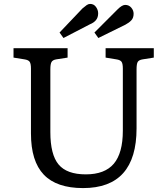

<svg xmlns="http://www.w3.org/2000/svg" viewBox="-20 -946 850 980"><path d="M404 14Q269 14 203.5 -54.5Q138 -123 138 -265V-596Q138 -621 131.5 -630.5Q125 -640 105 -643L49 -652V-700H325V-652L267 -643Q249 -640 243 -629.5Q237 -619 237 -592V-272Q237 -157 279 -106.5Q321 -56 418 -56Q515 -56 561 -110.5Q607 -165 607 -279V-596Q607 -621 600.5 -630.5Q594 -640 574 -643L519 -652V-700H765V-652L708 -643Q689 -640 683 -630Q677 -620 677 -592V-291Q677 14 404 14ZM304 -752 284 -780 401 -903Q414 -914 422.5 -920Q431 -926 440 -926Q459 -926 470 -910.5Q481 -895 481 -878Q481 -857 470 -843.5Q459 -830 439 -822ZM482 -752 462 -780 580 -898Q603 -921 619 -921Q638 -921 650 -907Q662 -893 662 -876Q662 -855 650.5 -842.5Q639 -830 620 -820Z"/></svg>

Font: Literata 12pt
Style: Regular
Weight: 400
Designer: Latin by Veronika Burian and Jose Scaglione. Greek by Irene Vlachou. Cyrillic by Vera Evstafieva.
Foundry: TypeTogether
Version: Version 3.002